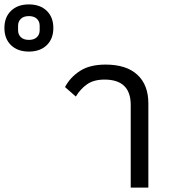

<svg xmlns="http://www.w3.org/2000/svg" viewBox="-270 -851 773 871"><path d="M323 -375Q323 -490 204 -490Q156 -490 125.5 -469Q95 -448 74 -413L25 -456Q48 -500 92.5 -529Q137 -558 209 -558Q303 -558 353 -512Q403 -466 403 -382V0H323ZM-139 -670Q-116 -670 -103 -682Q-90 -694 -90 -714V-734Q-90 -754 -103 -766Q-116 -778 -139 -778Q-162 -778 -175 -766Q-188 -754 -188 -734V-714Q-188 -694 -175 -682Q-162 -670 -139 -670ZM-139 -617Q-190 -617 -220 -646Q-250 -675 -250 -724Q-250 -773 -220 -802Q-190 -831 -139 -831Q-88 -831 -58 -802Q-28 -773 -28 -724Q-28 -675 -58 -646Q-88 -617 -139 -617Z"/></svg>

Font: IBM Plex Thai
Style: Regular
Weight: 400
Designer: Mike Abbink, Paul van der Laan, Pieter van Rosmalen, Ben Mitchell, Mark Frömberg
Foundry: Bold Monday
Version: Version 1.0